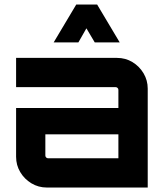

<svg xmlns="http://www.w3.org/2000/svg" viewBox="-20 -839 734 859"><path d="M189.5 0Q151.9 0 120.5 -18.9Q89.1 -37.8 70.6 -69Q52 -100.1 52 -137.5V-355.8H509.7V-436.9Q509.7 -441.9 506.1 -445.5Q502.5 -449.1 497.6 -449.1H52V-580H503.1Q541.5 -580 572.6 -561.2Q603.6 -542.3 622.3 -511Q640.9 -479.6 640.9 -442.5V0ZM195.1 -130.9H509.7V-238H182.9V-143.1Q182.9 -138.1 186.5 -134.5Q190.1 -130.9 195.1 -130.9ZM220.1 -649.3 321.1 -818.7H414.6L515.6 -649.3H403.9L366.6 -712.3L330.7 -649.3Z"/></svg>

Font: Orbitron
Style: Regular
Weight: 400
Designer: Matt McInerney
Foundry: The League of Moveable Type
Version: Version 2.001